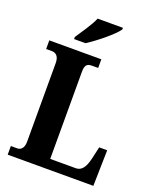

<svg xmlns="http://www.w3.org/2000/svg" viewBox="-167 -1029 920 1127"><g transform="rotate(20 293.0 -465.5)"><path d="M155 -784V-771H226C286 -809 380 -886 402 -921V-931H244C226 -886 181 -825 155 -784ZM21 0H556L561 -224H511L494 -149C480 -88 458 -62 424 -62H264V-605C264 -645 274 -660 307 -660H346V-714H21V-660H56C81 -660 102 -645 102 -602V-109C102 -69 81 -54 62 -54H21Z"/></g></svg>

Font: Noto Serif Sinhala Condensed ExtraBold
Style: Regular
Weight: 800
Width: 3
Designer: Jelle Bosma - Monotype Design Team
Foundry: Monotype Imaging Inc.
Version: Version 2.007